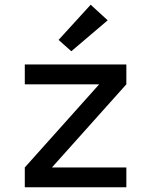

<svg xmlns="http://www.w3.org/2000/svg" viewBox="-20 -793 640 813"><path d="M85 0V-84L400 -436H85V-520H515V-436L200 -84H515V0ZM282 -576 228 -624 364 -773 436 -707Z"/></svg>

Font: Zed Mono Medium Extended
Style: Regular
Weight: 500
Width: 7
Monospace: yes
Designer: Belleve Invis
Foundry: Belleve Invis
Version: Version 1.0.0; ttfautohint (v1.8.4)